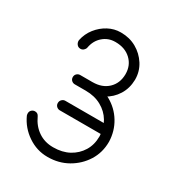

<svg xmlns="http://www.w3.org/2000/svg" viewBox="-111 -818 488 538"><g transform="rotate(30 133.0 -548.5)"><path d="M86.6 -560Q80.6 -560 76 -564.2Q71.5 -568.4 71.5 -575.1Q71.5 -581.6 76 -585.9Q80.6 -590.2 86.6 -590.2H122Q157.4 -590.2 186.4 -574.2Q215.4 -558.1 232.2 -530.4Q249.1 -502.6 250.1 -468.8Q250.1 -468.8 250.1 -468.4Q250.1 -468.1 250.1 -468.1Q250.1 -433.7 232.8 -406Q215.4 -378.4 186.6 -362Q157.8 -345.6 122.4 -345.6Q122.4 -345.6 121.9 -345.6Q121.3 -345.6 121.3 -345.6Q87 -345.6 57.8 -365.4Q28.6 -385.1 14.1 -416.9Q13 -420.3 13 -423.8Q13 -430.5 17.6 -434.7Q22.2 -438.9 28.3 -438.9Q37.5 -438.9 41.5 -430.2Q53 -405 73.8 -390.9Q94.5 -376.9 121.4 -376.9Q121.4 -376.9 121.9 -376.9Q122.4 -376.9 122.4 -376.9Q151.2 -376.9 172.9 -388.6Q194.5 -400.4 207 -420.8Q219.5 -441.2 219.5 -468.1Q219.5 -468.1 219.5 -468.4Q219.5 -468.8 219.5 -468.8Q218.9 -495 206.7 -515.4Q194.5 -535.9 172.7 -547.9Q150.9 -560 122 -560ZM65.6 -666.6Q64.5 -661.6 60.3 -657.9Q56.1 -654.1 50.5 -654.1Q42.6 -654.1 38.3 -660.1Q34 -666 34.8 -673.1Q39.5 -695.6 53.3 -713.1Q67.1 -730.5 86 -740.6Q104.9 -750.6 125.6 -750.6Q125.6 -750.6 126.2 -750.6Q126.8 -750.6 126.8 -750.6Q154.4 -750.6 176.7 -738Q198.9 -725.4 212.7 -703.8Q226.4 -682.2 226.4 -656.1Q226.4 -656.1 226.4 -655.5Q226.4 -655 226.4 -655Q225.8 -627.5 212.4 -606Q199 -584.5 176.2 -572.2Q153.4 -560 126.4 -560Q120.3 -560 115.8 -564.2Q111.2 -568.4 111.2 -575.1Q111.2 -581.6 115.8 -585.9Q120.3 -590.2 126.4 -590.2Q157.5 -590.2 176.3 -608.1Q195.1 -626 195.5 -655Q195.5 -655 195.5 -655.4Q195.5 -655.8 195.5 -655.8Q195.5 -683.8 176.5 -701.8Q157.5 -719.8 126.6 -719.8Q126.6 -719.8 126.2 -719.8Q125.7 -719.8 125.7 -719.8Q103.2 -719.8 86.6 -705.3Q69.9 -690.9 65.6 -666.6ZM86.6 -475.9Q80.6 -475.9 76 -480.2Q71.5 -484.5 71.5 -491Q71.5 -497.8 76 -502.2Q80.6 -506.8 86.6 -506.8H230.6Q236.7 -506.8 241.2 -502.2Q245.8 -497.8 245.8 -491Q245.8 -484.5 241.2 -480.2Q236.7 -475.9 230.6 -475.9Z"/></g></svg>

Font: Libertine-Super Thin
Style: Regular
Weight: 100
Designer: Bastien Sozeau
Foundry: NBR — Bastien Sozeau
Version: Version 2.003;gftools[0.9.33]